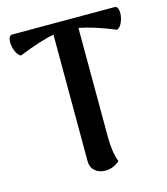

<svg xmlns="http://www.w3.org/2000/svg" viewBox="-107 -779 761 876"><g transform="rotate(-15 273.5 -341.0)"><path d="M515 -696Q531 -696 533.5 -673Q536 -650 526.5 -625Q517 -600 501 -593Q401 -634 332 -647L333 -135Q333 -57 351 -13Q321 14 283 14Q253 14 234 -3Q215 -20 215 -48L214 -647Q151 -635 46 -593Q31 -600 21.5 -625Q12 -650 14.5 -673Q17 -696 33 -696Z"/></g></svg>

Font: Arima Koshi Semi Bold
Style: Regular
Weight: 600
Designer: Joana Correia and Natanael Gama
Foundry: NDISCOVER
Version: Version 1.019;PS 001.019;hotconv 1.0.88;makeotf.lib2.5.64775